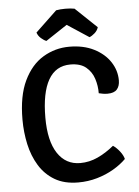

<svg xmlns="http://www.w3.org/2000/svg" viewBox="-60 -942 724 1003"><g transform="rotate(-5 302.0 -441.0)"><path d="M456.5 -441.5Q457 -480 445 -517.5Q433 -555 403.5 -579.5Q374 -604 321.5 -604Q244.5 -604 206 -536.2Q167.5 -468.5 167.5 -338Q167.5 -216.5 210.2 -151.5Q253 -86.5 329 -86.5Q376.5 -86.5 420.5 -106.8Q464.5 -127 506.5 -161.5Q524.5 -149.5 541 -128.5Q557.5 -107.5 562.5 -87.5Q535 -60 495.8 -37Q456.5 -14 409 -0.2Q361.5 13.5 310 13.5Q237 13.5 186.8 -16.2Q136.5 -46 105.8 -96.2Q75 -146.5 61.2 -209.5Q47.5 -272.5 47.5 -338.5Q47.5 -463 85.5 -542.2Q123.5 -621.5 186.5 -659.2Q249.5 -697 324 -697Q398.5 -697 453.2 -669.2Q508 -641.5 537.5 -596.5Q567 -551.5 567 -499.5Q567 -469.5 551.8 -452.2Q536.5 -435 502.5 -435Q489.5 -435 479.2 -436.8Q469 -438.5 456.5 -441.5ZM369 -892.5 481.5 -785.5Q476 -767.5 461.2 -754.8Q446.5 -742 434 -737.5L320.5 -812L208 -737.5Q195.5 -742 180.8 -754.8Q166 -767.5 160 -785.5L272.5 -892.5Q294 -896.5 320.5 -896.5Q348 -896.5 369 -892.5Z"/></g></svg>

Font: Signika Negative Light Medium
Style: Regular
Weight: 500
Version: Version 2.001